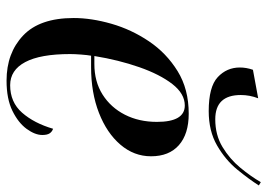

<svg xmlns="http://www.w3.org/2000/svg" viewBox="-135 -671 816 586"><g transform="rotate(90 273.0 -378.0)"><path d="M319 -607Q245 -607 215.5 -634.5Q186 -662 186 -702Q186 -722 193 -742L280 -758Q270 -732 270 -705Q270 -627 344 -627Q392 -627 428.5 -649Q465 -671 491.5 -703Q518 -735 536 -766L546 -760Q527 -730 497.5 -694Q468 -658 424 -632.5Q380 -607 319 -607ZM226 10Q142 10 88.5 -40.5Q35 -91 35 -195Q35 -249 52.5 -310Q70 -371 106 -424.5Q142 -478 197 -512Q252 -546 327 -546Q389 -546 423 -516Q457 -486 457 -431Q457 -379 421.5 -337.5Q386 -296 324.5 -272Q263 -248 185 -248H150Q148 -237 146.5 -217.5Q145 -198 145 -184Q145 -93 169.5 -47Q194 -1 240 -1Q292 -1 324 -37.5Q356 -74 373 -132Q382 -129 387 -121.5Q392 -114 392 -99Q392 -77 373.5 -51.5Q355 -26 318.5 -8Q282 10 226 10ZM175 -258Q229 -258 268.5 -283Q308 -308 330 -351Q352 -394 352 -449Q352 -534 302 -534Q266 -534 236.5 -496Q207 -458 185 -395Q163 -332 151 -258Z"/></g></svg>

Font: Noto Serif Display SemiCondensed Medium
Style: Italic
Weight: 500
Width: 4
Italic angle: -12°
Designer: Monotype Design Team
Foundry: Monotype Imaging Inc.
Version: Version 2.009